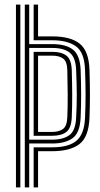

<svg xmlns="http://www.w3.org/2000/svg" viewBox="-20 -820 439 840"><path d="M49.8 0V-800H69V0ZM88.5 0V-800H107.8V-627H209Q269.2 -627 299.8 -602.4Q330.2 -577.8 332.8 -514Q334.8 -457.5 335 -409.4Q335.2 -361.2 332.8 -306Q329.8 -238.2 297.2 -215.2Q264.8 -192.2 208.5 -192.2H107.8V0ZM127.2 0V-175.5H208.5Q281.8 -175.5 315.5 -205.1Q349.2 -234.8 352 -305Q354.5 -359.2 354.4 -408Q354.2 -456.8 352 -514.5Q349.5 -590.8 312.5 -617.2Q275.5 -643.8 209 -643.8H127.2V-800H146.5V-660.8H209Q289.5 -660.8 329.1 -628.6Q368.8 -596.5 371.5 -515Q373.5 -453 373.5 -404.5Q373.5 -356 371.5 -304.5Q368 -220 327 -189.2Q286 -158.5 208.5 -158.5H146.5V0ZM107.8 -209H208.5Q256.5 -209 283.6 -228.8Q310.8 -248.5 313.2 -306.5Q316 -357.2 315.9 -404Q315.8 -450.8 313.2 -513Q311.2 -567.8 285.8 -589Q260.2 -610.2 209 -610.2H107.8ZM127.2 -226V-593.2H209Q249 -593.2 270.8 -576.5Q292.5 -559.8 294 -512.2Q295.8 -450.2 295.9 -403.2Q296 -356.2 294 -307Q292 -260 270.6 -243Q249.2 -226 208.5 -226ZM146.5 -242.8H208.5Q238.2 -242.8 255.8 -255.8Q273.2 -268.8 274.5 -308Q276.5 -356.2 276.2 -404.1Q276 -452 274.5 -511.8Q273.8 -550.8 256.4 -563.6Q239 -576.5 209 -576.5H146.5Z"/></svg>

Font: Big Shoulders Inline Text SemiBold
Style: Regular
Weight: 600
Designer: Patric King
Foundry: XO Type Co
Version: Version 1.000